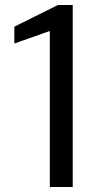

<svg xmlns="http://www.w3.org/2000/svg" viewBox="-20 -743 428 763"><path d="M178 0H269V-723H210L37 -637V-570L178 -620Z"/></svg>

Font: United Sans
Style: Regular
Weight: 400
Designer: Pablo Impallari, Rodrigo Fuenzalida (Modified by Dan O. Williams)
Version: Version 1.000;PS 001.000;hotconv 1.0.88;makeotf.lib2.5.64775